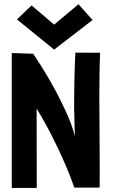

<svg xmlns="http://www.w3.org/2000/svg" viewBox="-20 -902 558 923"><path d="M240.2 -663.6 61.5 -808.6 131.8 -876 240.2 -783.7 357.4 -881.8 424.8 -805.7ZM337.4 0Q305.2 -92.3 256.1 -194.6Q207 -296.9 156.2 -379.9V-278.3Q156.2 -196.3 156.5 -111.8Q156.7 -27.3 156.7 1.5H36.6V-647L139.6 -643.6Q176.3 -589.4 214.1 -524.9Q252 -460.4 290.3 -379.6Q328.6 -298.8 339.8 -246.1L336.4 -379.9Q336.4 -535.6 342.3 -648.9L461.4 -648.4Q457.5 -573.7 457.5 -437Q457.5 -380.9 458.5 -260.7Q459.5 -140.6 459.5 -83Q459.5 -68.4 459.2 -40.5Q459 -12.7 459 0Z"/></svg>

Font: Fantasque Sans Mono
Style: Bold
Weight: 700
Monospace: yes
Designer: Jany Belluz
Version: Version 1.8.0 ; ttfautohint (v1.8.2)